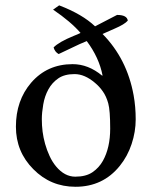

<svg xmlns="http://www.w3.org/2000/svg" viewBox="-20 -694 573 724"><path d="M203.1 -673.8Q291 -640.1 338.4 -594.7L421.4 -637.7Q459 -637.7 461.9 -616.2Q449.7 -602.1 412.6 -586.2Q375.5 -570.3 366.7 -565.9Q459 -472.2 483.9 -334.5Q491.7 -291 491.7 -244.1Q491.7 -197.3 476.3 -150.9Q460.9 -104.5 431.6 -68.4Q368.2 10.3 264.6 10.3Q170.9 10.3 105.5 -56.2Q40 -122.1 40 -216.3Q40 -314.9 97.2 -381.8Q157.7 -452.1 253.9 -452.1Q313 -452.1 365.2 -408.7L366.7 -409.7Q353.5 -477.1 307.1 -539.1Q279.3 -527.8 253.7 -515.1Q228 -502.4 201.2 -490.2Q187 -498 182.1 -515.1Q201.7 -535.6 257.8 -558.6Q272 -564 283.7 -569.8Q247.6 -611.8 180.2 -657.7ZM191.4 -66.4Q223.6 -27.8 263.9 -27.8Q304.2 -27.8 328.9 -44.7Q353.5 -61.5 368.2 -87.9Q395.5 -137.2 395.5 -209Q395.5 -277.8 388.2 -304.2Q380.9 -330.6 367.9 -349.1Q355 -367.7 337.9 -381.8Q299.3 -414.6 261.2 -414.6Q223.1 -414.6 199.7 -398.4Q176.3 -382.3 162.4 -356.9Q148.4 -331.5 143.1 -300.3Q137.7 -269 137.7 -244.9Q137.7 -220.7 140.6 -197.8Q143.6 -174.8 150.1 -151.4Q156.7 -127.9 167 -105.7Q177.2 -83.5 191.4 -66.4Z"/></svg>

Font: RadleyRegular
Style: Regular
Weight: 400
Designer: vernon adams
Foundry: vernon adams
Version: Version 1.000;PS 001.001;hotconv 1.0.56